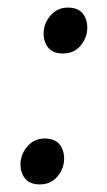

<svg xmlns="http://www.w3.org/2000/svg" viewBox="-20 -481 282 506"><path d="M85 5Q59 5 46.5 -10Q34 -25 34 -48Q34 -74 52 -95Q70 -116 98 -116Q124 -116 136.5 -101Q149 -86 149 -63Q149 -37 131.5 -16Q114 5 85 5ZM146 -340Q120 -340 107.5 -355Q95 -370 95 -393Q95 -419 113 -440Q131 -461 159 -461Q185 -461 197.5 -446Q210 -431 210 -408Q210 -382 192.5 -361Q175 -340 146 -340Z"/></svg>

Font: Spectral Medium
Style: Italic
Weight: 500
Italic angle: -10°
Designer: Jean-Baptiste Levee
Foundry: Production Type
Version: Version 2.001